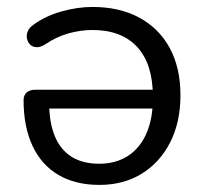

<svg xmlns="http://www.w3.org/2000/svg" viewBox="-20 -515 582 544"><path d="M261.6 8.9Q193.8 8.9 145.7 -19.3Q97.6 -47.5 72.2 -101.6Q46.8 -155.8 46.8 -231.2Q46.8 -245.5 55.8 -253.2Q64.9 -260.8 81 -260.8H430.1V-207.4H99.8L119.3 -221.3Q119.7 -166.8 135.4 -128.9Q151.1 -91 182.4 -71.1Q213.7 -51.1 260.7 -51.1Q308.5 -51.1 342.6 -73.3Q376.7 -95.4 394.9 -137Q413.1 -178.6 413.1 -235.6V-242.1Q413.1 -333.5 368.8 -381.8Q324.4 -430 242 -430Q209 -430 174.7 -420.6Q140.3 -411.1 108.2 -389.4Q94 -380.6 83.1 -381.3Q72.1 -382 65.3 -388.8Q58.4 -395.6 56.4 -405.8Q54.4 -416.1 58.8 -426.6Q63.1 -437 74.8 -444.9Q108.2 -469.5 153.7 -482.4Q199.2 -495.3 241.9 -495.3Q319 -495.3 375.1 -464.8Q431.1 -434.3 461.2 -378.4Q491.3 -322.5 491.3 -245Q491.3 -168.9 462.2 -111.7Q433 -54.5 381.5 -22.8Q329.9 8.9 261.6 8.9Z"/></svg>

Font: Nunito ExtraLight
Style: Regular
Weight: 200
Designer: Vernon Adams
Foundry: Vernon Adams
Version: Version 3.602